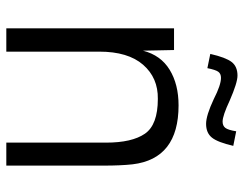

<svg xmlns="http://www.w3.org/2000/svg" viewBox="-100 -654 754 593"><g transform="rotate(90 276.5 -357.0)"><path d="M305 -532Q470 -532 487 -390Q491 -354 491 -300V0H420V-308Q420 -388 392.5 -428Q365 -468 285 -468Q220 -469 179.5 -422.5Q139 -376 139 -287V0H67V-518H134L136 -422Q150 -477 195 -504.5Q240 -532 305 -532ZM146 -630Q157 -678 171 -696Q185 -714 213 -714Q235 -714 290 -690Q337 -668 355 -668Q368 -668 374.5 -676.5Q381 -685 385 -710L430 -701Q419 -653 404.5 -635Q390 -617 362 -617Q336 -617 285 -641Q242 -663 220 -663Q207 -663 201 -654.5Q195 -646 190 -621Z"/></g></svg>

Font: Nacelle Light
Style: Regular
Weight: 300
Designer: Sora Sagano
Foundry: Sora Sagano
Version: Version 1.000;FEAKit 1.0